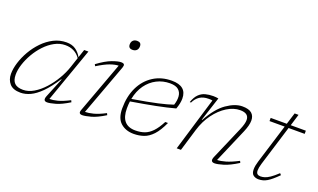

<svg xmlns="http://www.w3.org/2000/svg" viewBox="-77 -1173 2683 1619"><g transform="rotate(20 1264.0 -364.0)"><path d="M374 -39.5 445 -213.5H440.5Q386.5 -130 337.5 -81Q288.5 -32 243.5 -11Q198.5 10 155.5 10Q88.5 10 57.8 -25Q27 -60 27 -112.5Q27 -159 44 -214Q61 -269 92.2 -323.2Q123.5 -377.5 167 -422.5Q210.5 -467.5 264 -494.8Q317.5 -522 378.5 -522Q427.5 -522 460.2 -499.5Q493 -477 514 -439L538.5 -512H576.5L404 -24Q433.5 -23.5 475.8 -34.2Q518 -45 580.5 -77L588 -61Q518 -17.5 468.5 -3.8Q419 10 395 10Q353.5 10 374 -39.5ZM66.5 -120Q66.5 -68.5 91 -44.2Q115.5 -20 167 -20Q215.5 -20 263.2 -48.5Q311 -77 353.5 -124Q396 -171 429.2 -227.5Q462.5 -284 481 -340L510.5 -429Q463 -496.5 377 -496.5Q327 -496.5 281 -471.5Q235 -446.5 196 -405.2Q157 -364 128 -314Q99 -264 82.8 -213.5Q66.5 -163 66.5 -120Z M883 -688Q883 -711 896.2 -724.2Q909.5 -737.5 933 -737.5Q970 -737.5 970 -702Q970 -679 956.8 -665.8Q943.5 -652.5 920 -652.5Q883 -652.5 883 -688ZM688 -29 857 -487.5Q825.5 -487 781.8 -471.5Q738 -456 672 -415L663.5 -430.5Q736 -484 788.2 -503Q840.5 -522 866.5 -522Q889 -522 894.5 -512.8Q900 -503.5 892.5 -483L723 -24Q753 -24 796 -34.8Q839 -45.5 901.5 -78L909 -62Q837.5 -17.5 786.5 -3.8Q735.5 10 711 10Q692.5 10 686.2 1.2Q680 -7.5 688 -29Z M1413 -175.5Q1378.5 -99.5 1341 -59.2Q1303.5 -19 1261.5 -4.5Q1219.5 10 1171 10Q1099.5 10 1053.8 -30.5Q1008 -71 1008 -160Q1008 -267.5 1047.2 -349Q1086.5 -430.5 1157.5 -476.2Q1228.5 -522 1323 -522Q1456.5 -522 1456.5 -409.5Q1456.5 -368.5 1437 -314.5Q1360.5 -294 1269.8 -276Q1179 -258 1049 -236.5Q1045 -206 1045 -173.5Q1045 -22 1174.5 -22Q1221 -22 1257.2 -35.2Q1293.5 -48.5 1325.2 -81.8Q1357 -115 1388.5 -175.5ZM1316 -496Q1252 -496 1197.8 -468.2Q1143.5 -440.5 1105.5 -387.8Q1067.5 -335 1053 -260.5Q1195.5 -284 1278.8 -302.8Q1362 -321.5 1409 -338.5Q1423 -380.5 1420.2 -416.2Q1417.5 -452 1392.8 -474Q1368 -496 1316 -496Z M1536.5 -404H1525Q1542 -452.5 1567 -477.2Q1592 -502 1624.2 -510.8Q1656.5 -519.5 1695.5 -519.5Q1706.5 -519.5 1720 -518.2Q1733.5 -517 1741.5 -515L1671 -298.5H1675.5Q1741 -418 1816 -470Q1891 -522 1956 -522Q2014 -522 2040.2 -499Q2066.5 -476 2066.5 -434.5Q2066.5 -392.5 2040 -330L1908.5 -24Q1939.5 -24.5 1983.5 -37Q2027.5 -49.5 2093.5 -83.5L2101 -67.5Q2027 -21 1975 -5.5Q1923 10 1898 10Q1854 10 1875.5 -39.5L2004.5 -338.5Q2027.5 -392 2027.5 -425Q2027.5 -485.5 1949 -485.5Q1891 -485.5 1832.5 -449.2Q1774 -413 1726.5 -348.8Q1679 -284.5 1653.5 -200.5L1593 0H1555L1700 -481.5Q1693 -484 1683 -484.2Q1673 -484.5 1664.5 -484.5Q1618 -484.5 1586.8 -464Q1555.5 -443.5 1536.5 -404Z M2272 -123Q2265.5 -102.5 2262.8 -86.8Q2260 -71 2260 -59.5Q2260 -36.5 2270.5 -27.8Q2281 -19 2299 -19Q2317 -19 2336.2 -24.8Q2355.5 -30.5 2381.8 -48Q2408 -65.5 2446.5 -101.5L2458.5 -87.5Q2404.5 -33 2368.5 -11.5Q2332.5 10 2292 10Q2264.5 10 2245 -4.2Q2225.5 -18.5 2225.5 -56.5Q2225.5 -86.5 2238.5 -129L2348 -483.5H2212V-512H2356.5L2389 -616.5H2424L2392 -512H2527.5V-483.5H2383Z"/></g></svg>

Font: Newsreader Caption ExtraLight
Style: Italic
Weight: 275
Italic angle: -17°
Designer: Hugues Gentile
Foundry: Production Type
Version: Version 1.001